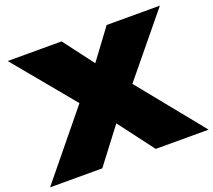

<svg xmlns="http://www.w3.org/2000/svg" viewBox="-139 -915 1200 1081"><g transform="rotate(-20 461.0 -375.0)"><path d="M556 -310V-469L936 0H619L395 -297H525L299 0H-14L369 -469V-310L5 -750H328L530 -483H400L598 -750H917Z"/></g></svg>

Font: Unbounded Black
Style: Regular
Weight: 900
Designer: Luke Prowse, Jean-Baptiste Morizot, Fátima Lázaro, Florian Runge
Foundry: NaN
Version: Version 1.701;gftools[0.9.28.dev5+ged2979d]